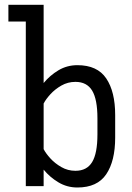

<svg xmlns="http://www.w3.org/2000/svg" viewBox="-20 -789 560 814"><path d="M89.4 0V-697.8H15.6V-768.6H165V-437Q191.4 -469.2 227.8 -491Q264.2 -512.7 308.1 -512.7Q392.6 -512.7 430.4 -456.5Q468.3 -400.4 468.3 -301.3V-205.6Q468.3 -106.4 430.4 -50.3Q392.6 5.9 308.1 5.9Q264.2 5.9 227.8 -15.9Q191.4 -37.6 165 -69.8V0ZM299.8 -441.9Q267.6 -441.9 240.2 -426.3Q212.9 -410.6 193.6 -389.4Q174.3 -368.2 165 -350.1V-156.7Q174.3 -138.7 193.6 -117.4Q212.9 -96.2 240.2 -80.6Q267.6 -64.9 299.8 -64.9Q348.1 -64.9 370.6 -101.8Q393.1 -138.7 393.1 -219.2V-287.6Q393.1 -368.2 370.6 -405Q348.1 -441.9 299.8 -441.9Z"/></svg>

Font: Kay Pho Du Medium
Style: Regular
Weight: 500
Designer: Victor Gaultney, Khu Oo Reh
Foundry: SIL International
Version: Version 3.000